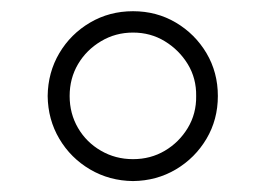

<svg xmlns="http://www.w3.org/2000/svg" viewBox="-20 -756 478 346"><path d="M219.7 -429.7Q177.2 -430.2 142.3 -450.7Q107.4 -471.2 86.9 -505.9Q66.4 -540.5 65.9 -583Q66.4 -625.5 86.9 -660.2Q107.4 -694.8 142.3 -715.3Q177.2 -735.8 219.7 -735.8Q262.2 -735.8 296.9 -715.3Q331.5 -694.8 352.1 -660.2Q372.6 -625.5 372.6 -583Q372.6 -540.5 352.1 -505.9Q331.5 -471.2 296.9 -450.7Q262.2 -430.2 219.7 -429.7ZM219.7 -469.2Q251.5 -469.2 277.1 -484.4Q302.7 -499.5 318.4 -525.4Q334 -551.3 333.5 -583Q334 -614.7 318.4 -640.4Q302.7 -666 277.1 -681.6Q251.5 -697.3 219.7 -697.3Q188 -697.3 161.9 -681.6Q135.7 -666 120.6 -640.4Q105.5 -614.7 105.5 -583Q105.5 -551.3 120.6 -525.4Q135.7 -499.5 161.9 -484.4Q188 -469.2 219.7 -469.2Z"/></svg>

Font: Inter Tight ExtraLight
Style: Regular
Weight: 250
Designer: Rasmus Andersson
Foundry: rsms
Version: Version 3.004